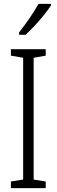

<svg xmlns="http://www.w3.org/2000/svg" viewBox="-20 -967 291 987"><path d="M215 0H36V-34L99 -44V-670L36 -681V-714H215V-681L153 -670V-44L215 -34ZM242 -939Q227 -916 204 -887.5Q181 -859 156 -832.5Q131 -806 111 -788H78V-800Q109 -840 133 -875Q157 -910 178 -947H242Z"/></svg>

Font: Noto Sans ExtraCondensed Light
Style: Regular
Weight: 300
Width: 2
Designer: Monotype Design Team
Foundry: Monotype Imaging Inc.
Version: Version 2.013; ttfautohint (v1.8.4.7-5d5b)